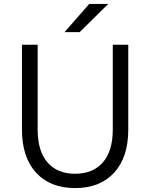

<svg xmlns="http://www.w3.org/2000/svg" viewBox="-20 -943 766 979"><path d="M634 -715V-282Q634 -141 562 -62.5Q490 16 363 16Q236 16 164 -62.5Q92 -141 92 -282V-715H172V-282Q172 -173 222 -115Q272 -57 363 -57Q454 -57 504.5 -115Q555 -173 555 -282V-715ZM532 -923 386 -779H309L435 -923Z"/></svg>

Font: Wix Madefor Text
Style: Regular
Weight: 400
Designer: Dalton Maag Ltd
Foundry: Dalton Maag Ltd
Version: Version 3.100